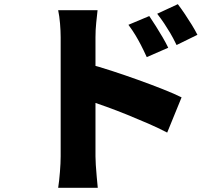

<svg xmlns="http://www.w3.org/2000/svg" viewBox="-20 -835 1040 921"><path d="M696 -758Q711 -736 728 -709Q745 -682 760.5 -655.5Q776 -629 787 -606L684 -561Q668 -596 655.5 -620Q643 -644 629.5 -666.5Q616 -689 596 -716ZM833 -815Q849 -794 866.5 -768Q884 -742 900 -716Q916 -690 927 -668L827 -619Q810 -654 796 -677.5Q782 -701 768 -722Q754 -743 734 -769ZM271 -85Q271 -107 271 -151.5Q271 -196 271 -253Q271 -310 271 -371.5Q271 -433 271 -490Q271 -547 271 -591Q271 -635 271 -656Q271 -686 268 -722Q265 -758 259 -786H448Q445 -758 441.5 -725Q438 -692 438 -656Q438 -635 438 -591Q438 -547 438 -490Q438 -433 438 -372Q438 -311 438 -253.5Q438 -196 438 -151.5Q438 -107 438 -85Q438 -72 439.5 -44.5Q441 -17 444 13Q447 43 449 66H259Q264 34 267.5 -10Q271 -54 271 -85ZM402 -529Q452 -516 515 -495.5Q578 -475 642 -452Q706 -429 761.5 -407Q817 -385 851 -368L782 -199Q740 -221 690.5 -242.5Q641 -264 590.5 -284.5Q540 -305 491.5 -322.5Q443 -340 402 -354Z"/></svg>

Font: Noto Sans JP Thin Black
Style: Regular
Weight: 900
Version: Version 2.004-H2;hotconv 1.0.118;makeotfexe 2.5.65603